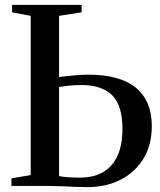

<svg xmlns="http://www.w3.org/2000/svg" viewBox="-20 -763 656 788"><path d="M339 5Q319 5 289 3.8Q259 2.5 227.2 1.2Q195.5 0 169 0H27V-31L106 -44.5V-698L29.5 -712.5V-743H315V-712.5L222.5 -698V-447Q252.5 -450.5 283.2 -453.5Q314 -456.5 343.5 -456.5Q472.5 -456.5 537.8 -402.8Q603 -349 603 -245.5Q603 -167 568.2 -111Q533.5 -55 474 -25Q414.5 5 339 5ZM307 -34Q365.5 -34 404.2 -57.2Q443 -80.5 462.8 -125Q482.5 -169.5 482.5 -233Q482.5 -332 439.5 -373Q396.5 -414 314.5 -414Q289 -414 266.5 -411.8Q244 -409.5 222.5 -406V-40.5Q235 -37.5 257.2 -35.8Q279.5 -34 307 -34Z"/></svg>

Font: Merriweather 96pt Medium
Style: Regular
Weight: 500
Version: Version 2.100